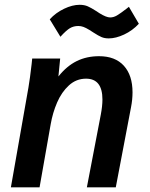

<svg xmlns="http://www.w3.org/2000/svg" viewBox="-20 -800 640 820"><path d="M115 -525.5Q115.5 -532.5 117.5 -550H237L229.5 -473.5Q265 -518 307.5 -539Q350 -560 403 -560Q472 -560 509 -519.2Q546 -478.5 546 -405.5Q546 -374.5 539.5 -341.5L474.5 0H351L410.5 -310.5Q417.5 -347.5 417.5 -375Q417.5 -464 347.5 -464Q305.5 -464 274.2 -435.2Q243 -406.5 224 -362.5Q205 -318.5 196.5 -269.5L149 0H26.5L101.5 -426.5Q108 -464.5 115 -525.5ZM380 -660.5 362 -672Q346.5 -681.5 336 -685.2Q325.5 -689 314.5 -689Q294.5 -689 278.8 -679.8Q263 -670.5 238 -643L192.5 -717.5Q218 -745.5 253.5 -762.5Q289 -779.5 320 -779.5Q340 -779.5 354.8 -773Q369.5 -766.5 390.5 -753L405 -743.5Q434 -725.5 450.5 -725.5Q465 -725.5 479.5 -734Q494 -742.5 520.5 -763L530.5 -771L573 -698.5Q545.5 -669 510 -652.5Q474.5 -636 444.5 -636Q426.5 -636 413.2 -641.8Q400 -647.5 380 -660.5Z"/></svg>

Font: JuliaMono
Style: Bold Italic
Weight: 700
Italic angle: -9°
Monospace: yes
Designer: cormullion
Foundry: corm
Version: Version 0.057; ttfautohint (v1.8.4)